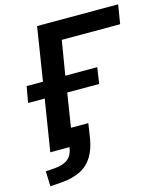

<svg xmlns="http://www.w3.org/2000/svg" viewBox="-128 -800 920 1080"><g transform="rotate(-15 331.5 -260.0)"><path d="M30 185 27 97 83 93Q134 88 159.5 66Q185 44 191 0H79L127 -300H30L47 -394H142L191 -705H663L645 -594H305L272 -394H458L444 -300H258L227 -103H328L316 -23Q306 42 279.5 85.5Q253 129 208 152Q163 175 97 180Z"/></g></svg>

Font: Nunito Sans 10pt
Style: Bold Italic
Weight: 700
Italic angle: -9°
Designer: Vernon Adams
Foundry: Vernon Adams
Version: Version 3.101;gftools[0.9.27]